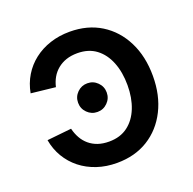

<svg xmlns="http://www.w3.org/2000/svg" viewBox="-103 -643 759 757"><g transform="rotate(-20 276.5 -264.0)"><path d="M260.3 -203.6Q235.4 -203.6 217.8 -221.2Q200.2 -238.8 200.2 -263.7Q200.2 -288.6 217.8 -306.2Q235.4 -323.7 260.3 -323.7Q285.2 -323.7 302.7 -306.2Q320.3 -288.6 320.3 -263.7Q320.3 -238.8 302.7 -221.2Q285.2 -203.6 260.3 -203.6ZM264.2 11.7Q219.2 11.7 180.7 -1.2Q142.1 -14.2 112.3 -37.8Q82.5 -61.5 63 -94.2Q43.5 -127 36.6 -166.5L139.2 -177.2Q144.5 -155.3 154.8 -137Q165 -118.7 180.7 -105.5Q196.3 -92.3 216.8 -85.2Q237.3 -78.1 263.7 -78.1Q310.5 -78.1 342.3 -102.1Q374 -126 390.6 -167.7Q407.2 -209.5 407.2 -262.7Q407.2 -316.9 390.6 -358.9Q374 -400.9 342.3 -424.8Q310.5 -448.7 263.7 -448.7Q237.8 -448.7 217 -441.7Q196.3 -434.6 180.4 -421.6Q164.6 -408.7 154.3 -390.9Q144 -373 139.2 -351.6L37.1 -362.8Q44.4 -402.3 64 -434.6Q83.5 -466.8 113.3 -490Q143.1 -513.2 181.4 -525.9Q219.7 -538.6 264.2 -538.6Q339.4 -538.6 395.3 -503.9Q451.2 -469.2 482.4 -407Q513.7 -344.7 513.7 -262.7Q513.7 -181.6 482.4 -119.6Q451.2 -57.6 395.3 -22.9Q339.4 11.7 264.2 11.7Z"/></g></svg>

Font: Inter 24pt Medium
Style: Regular
Weight: 500
Designer: Rasmus Andersson
Foundry: rsms
Version: Version 4.001;git-66647c0bb